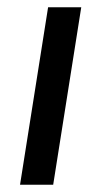

<svg xmlns="http://www.w3.org/2000/svg" viewBox="-20 -507 277 527"><path d="M35 0 112 -487H203L126 0Z"/></svg>

Font: Nunito Sans 12pt ExtraLight 12pt Medium
Style: Italic
Weight: 500
Italic angle: -9°
Version: Version 3.101;gftools[0.9.27]